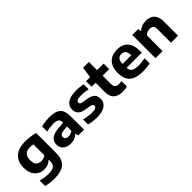

<svg xmlns="http://www.w3.org/2000/svg" viewBox="137 -1854 3198 3198"><g transform="rotate(-45 1736.5 -255.0)"><path d="M277.5 230Q229.5 230 178.2 224.5Q127 219 77 205.5V77.5Q128.5 91 177 97.5Q225.5 104 265 104Q353.5 104 391.5 73.5Q429.5 43 429.5 -25.5V-59.5H422Q394.5 -30 355.2 -14Q316 2 266.5 2Q205 2 153.2 -26.8Q101.5 -55.5 70 -114Q38.5 -172.5 38.5 -262Q38.5 -402.5 120.8 -479Q203 -555.5 367.5 -555.5Q424.5 -555.5 485.8 -547.5Q547 -539.5 595.5 -524.5V-56.5Q595.5 94 517.8 162Q440 230 277.5 230ZM327 -131.5Q354.5 -131.5 381.5 -140Q408.5 -148.5 429.5 -167V-422Q414.5 -426 394.8 -428.5Q375 -431 352.5 -431Q280 -431 242.2 -393.8Q204.5 -356.5 204.5 -276Q204.5 -194 238.2 -162.8Q272 -131.5 327 -131.5Z M886 10Q794 10 745.2 -34.2Q696.5 -78.5 696.5 -149Q696.5 -225.5 753.2 -268.8Q810 -312 936.5 -320.5L1036 -328.5V-330.5Q1036 -388.5 1005.2 -410.5Q974.5 -432.5 901.5 -432.5Q868 -432.5 825 -427Q782 -421.5 743 -409.5V-531Q786 -543.5 836.5 -549.5Q887 -555.5 930 -555.5Q1023 -555.5 1082.2 -533.5Q1141.5 -511.5 1170 -459.8Q1198.5 -408 1198.5 -318.5V0H1061L1049.5 -53H1042Q1014.5 -21 973.8 -5.5Q933 10 886 10ZM861 -163.5Q861 -134.5 880.2 -118.2Q899.5 -102 939 -102Q963.5 -102 989 -110Q1014.5 -118 1036 -136.5V-237.5L952.5 -231Q902.5 -226.5 881.8 -209.5Q861 -192.5 861 -163.5Z M1499 10.5Q1447.5 10.5 1398.5 4.2Q1349.5 -2 1307.5 -14.5V-131.5Q1396.5 -106 1497 -106Q1556.5 -106 1580 -120Q1603.5 -134 1603.5 -159.5Q1603.5 -179 1592.2 -189.5Q1581 -200 1550.5 -205.5L1452.5 -221Q1367.5 -234.5 1330.8 -274.2Q1294 -314 1294 -379Q1294 -458.5 1360.8 -507Q1427.5 -555.5 1569.5 -555.5Q1612 -555.5 1654.2 -550.5Q1696.5 -545.5 1728.5 -536.5V-419.5Q1695 -428.5 1654.2 -434Q1613.5 -439.5 1572.5 -439.5Q1523 -439.5 1496.5 -432Q1470 -424.5 1460 -412Q1450 -399.5 1450 -384.5Q1450 -367.5 1461 -356.5Q1472 -345.5 1502 -340L1600 -324.5Q1678 -312 1718.5 -276.2Q1759 -240.5 1759 -166.5Q1759 -84 1692 -36.8Q1625 10.5 1499 10.5Z M2103.5 10Q1999 10 1943.5 -40.5Q1888 -91 1888 -197.5V-416.5H1794V-547H1888L1918 -740H2054V-547H2207.5V-416.5H2054V-226.5Q2054 -168.5 2077 -146.2Q2100 -124 2149.5 -124Q2174.5 -124 2211 -131V-2Q2188 3 2159.5 6.5Q2131 10 2103.5 10Z M2582.5 10.5Q2418.5 10.5 2340.8 -57.5Q2263 -125.5 2263 -273Q2263 -407.5 2333 -481.5Q2403 -555.5 2533 -555.5Q2657 -555.5 2721.5 -480.8Q2786 -406 2786 -267.5V-226.5H2428Q2432 -164 2471 -137.8Q2510 -111.5 2607 -111.5Q2640.5 -111.5 2678.2 -116.2Q2716 -121 2753.5 -128.5V-8Q2706.5 2 2664.5 6.2Q2622.5 10.5 2582.5 10.5ZM2530.5 -452.5Q2481.5 -452.5 2455.2 -422Q2429 -391.5 2427.5 -320H2631.5Q2630 -391 2604.8 -421.8Q2579.5 -452.5 2530.5 -452.5Z M2882.5 0V-547H3019L3030 -492.5H3038Q3105.5 -555.5 3210 -555.5Q3269.5 -555.5 3315.2 -532.8Q3361 -510 3387 -460.2Q3413 -410.5 3413 -329.5V0H3247V-320Q3247 -373.5 3224.2 -394.2Q3201.5 -415 3161 -415Q3131 -415 3100.5 -403.5Q3070 -392 3049 -368.5V0Z"/></g></svg>

Font: Encode Sans SemiExpanded SemiExpanded
Style: Bold
Weight: 700
Width: 6
Designer: Multiple Designers
Foundry: Impallari Type
Version: Version 3.000; ttfautohint (v1.8.3) -l 8 -r 50 -G 200 -x 14 